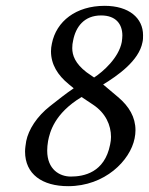

<svg xmlns="http://www.w3.org/2000/svg" viewBox="-20 -630 511 659"><path d="M469 -485C471 -493 471 -501 471 -509C471 -568 423 -610 339 -610C241 -610 173 -557 158 -480C156 -471 155 -462 155 -454C155 -409 178 -372 216 -341L233 -327C205 -308 180 -288 152 -266C106 -230 78 -185 70 -146C68 -133 66 -121 66 -110C66 -32 125 9 214 9C340 9 427 -79 442 -155C444 -165 445 -174 445 -183C445 -228 423 -265 385 -297L334 -340C383 -370 457 -421 469 -485ZM223 -24C185 -24 142 -48 142 -113C142 -123 143 -134 145 -146C151 -176 166 -240 260 -297L299 -271C343 -242 361 -200 361 -160C361 -152 360 -143 358 -134C339 -37 267 -24 223 -24ZM327 -577C379 -577 400 -546 400 -508C400 -501 399 -494 398 -486C388 -432 334 -384 303 -364L277 -382C238 -412 228 -440 228 -465C228 -474 229 -483 231 -491C240 -538 269 -577 327 -577Z"/></svg>

Font: Libertinus Sans
Style: Italic
Weight: 400
Italic angle: -12°
Designer: Philipp H. Poll, Khaled Hosny
Foundry: Caleb Maclennan
Version: Version 7.050;RELEASE